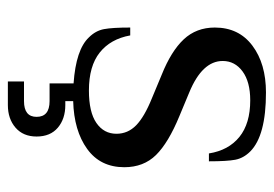

<svg xmlns="http://www.w3.org/2000/svg" viewBox="-124 -396 696 488"><g transform="rotate(90 224.0 -152.0)"><path d="M187 135H237Q277 135 277 103Q277 70 237 70H192V9Q106 3 75 -30Q58 -47 54 -68.5Q50 -90 50 -135H70Q79 -85 113.5 -57.5Q148 -30 210 -30Q265 -30 292.5 -49Q320 -68 320 -100Q320 -129 298.5 -150Q277 -171 230 -190L170 -215Q110 -239 80 -271Q50 -303 50 -350Q50 -411 96 -445.5Q142 -480 215 -480Q325 -480 365 -440Q382 -423 386 -402Q390 -381 390 -335H370Q362 -385 328 -412.5Q294 -440 235 -440Q188 -440 161.5 -420.5Q135 -401 135 -370Q135 -318 215 -285L275 -260Q343 -232 374 -200.5Q405 -169 405 -120Q405 -59 358.5 -25.5Q312 8 237 10V30H247Q282 30 304.5 49Q327 68 327 103Q327 137 304.5 156.5Q282 176 247 176H187Z"/></g></svg>

Font: Philosopher
Style: Regular
Weight: 400
Designer: Jovanny Lemonad
Foundry: Jovanny Lemonad
Version: Version 2.000